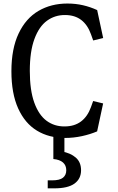

<svg xmlns="http://www.w3.org/2000/svg" viewBox="-20 -762 660 1077"><path d="M44 -362.5Q44 -489 84.5 -574.2Q125 -659.5 195.8 -700.8Q266.7 -742.2 358.3 -742.2Q404 -742.2 445.2 -732.7Q486.5 -723.2 525 -705.5L558.7 -548.7L502.7 -535L490.5 -569.3Q471.7 -622.3 435.8 -649.9Q399.8 -677.5 345.3 -677.7Q288.3 -678.2 243.8 -645.9Q199.2 -613.7 173.2 -543.5Q147.2 -473.3 147.2 -364.7Q147.2 -256.2 172.3 -186.4Q197.5 -116.7 241.4 -84.4Q285.3 -52.2 342.8 -52.8Q397.8 -53 434.6 -80.8Q471.3 -108.5 490.2 -161L502.5 -195.3L558.5 -181.8L524.8 -25Q486 -8.5 439.2 1.7Q392.3 11.8 345 11.8Q254.8 11.8 187.2 -29.2Q119.7 -70.2 81.8 -154Q44 -237.8 44 -362.5ZM247.7 249.7H272.2Q315 249.7 333.3 234.8Q351.7 219.8 351.7 193.3Q351.7 165.5 333.3 149.4Q315 133.3 279.3 130V-24H341.3V113.3L325.8 87.3Q375.7 96.2 405.2 122Q434.7 147.8 434.7 193Q434.7 241 397.8 267.8Q361 294.5 284.7 294.5H247.7Z"/></svg>

Font: Monaspace Xenon Var ExtraLight
Style: Regular
Weight: 200
Designer: Riley Cran and the Lettermatic Team
Version: Version 1.200 (Monaspace Xenon Var)